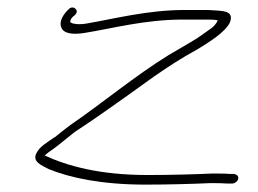

<svg xmlns="http://www.w3.org/2000/svg" viewBox="-20 -489 699 520"><path d="M146 -415C151 -399 175 -394 210 -400C285 -412 372 -436 475 -436H534C550 -436 560 -436 570 -434C565 -424 560 -417 546 -408C531 -397 514 -385 495 -374L437 -340C346 -284 255 -208 170 -150C153 -137 139 -126 128 -117H127C105 -101 88 -93 78 -73C68 -51 91 -42 112 -31C171 -7 257 11 374 11C438 11 505 9 548 7C570 7 584 7 594 8H608C614 9 624 2 625 -4C627 -12 622 -16 614 -18H600C592 -19 577 -19 554 -19C511 -17 444 -15 380 -15C249 -15 161 -40 101 -68L112 -77C135 -92 156 -111 183 -132C226 -160 279 -197 325 -230L396 -281C438 -310 470 -331 514 -355C545 -374 591 -402 603 -429C615 -463 580 -459 542 -462H481C380 -462 289 -438 213 -425C200 -423 188 -423 180 -425C176 -425 173 -428 170 -429L171 -434C173 -442 183 -448 184 -449V-450C196 -460 178 -477 166 -464C152 -451 139 -431 146 -415ZM556 -24Z"/></svg>

Font: Stray Cat
Style: LtExtObl
Weight: 300
Version: Version 1.0